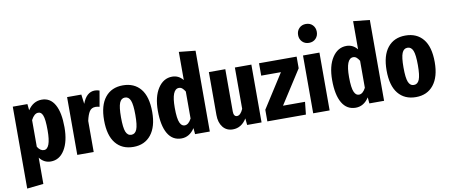

<svg xmlns="http://www.w3.org/2000/svg" viewBox="-83 -1161 4064 1736"><g transform="rotate(-10 1949.0 -293.0)"><path d="M313 -547.9Q391.1 -547.9 432.1 -475.3Q473.1 -402.8 473.1 -267.1Q473.1 -136.7 425.8 -59.8Q378.4 17.1 298.8 17.1Q236.3 17.1 195.8 -36.1V205.1L44.9 221.2V-530.8H179.2L185.1 -473.1Q234.4 -547.9 313 -547.9ZM254.9 -95.2Q317.9 -95.2 317.9 -265.1Q317.9 -316.9 314.2 -351.3Q310.5 -385.7 302.7 -404.1Q294.9 -422.4 285.2 -429.7Q275.4 -437 261.2 -437Q224.6 -437 195.8 -380.9V-136.2Q221.2 -95.2 254.9 -95.2Z M800.3 -545.9Q821.8 -545.9 842.8 -538.1L817.4 -393.1Q799.3 -398.9 780.8 -398.9Q743.7 -398.9 725.1 -370.4Q706.5 -341.8 694.3 -285.2V0H543.5V-530.8H674.3L685.5 -443.8Q723.1 -545.9 800.3 -545.9Z M1057.6 -547.9Q1161.6 -547.9 1220 -477.1Q1278.3 -406.2 1278.3 -265.1Q1278.3 -130.4 1219.7 -56.6Q1161.1 17.1 1057.6 17.1Q953.1 17.1 894.8 -54.7Q836.4 -126.5 836.4 -266.1Q836.4 -402.8 894.8 -475.3Q953.1 -547.9 1057.6 -547.9ZM991.7 -266.1Q991.7 -170.4 1007.3 -132.3Q1022.9 -94.2 1057.6 -94.2Q1092.3 -94.2 1107.9 -132.8Q1123.5 -171.4 1123.5 -265.1Q1123.5 -359.9 1107.9 -397.9Q1092.3 -436 1057.6 -436Q1022.9 -436 1007.3 -397.7Q991.7 -359.4 991.7 -266.1Z M1609.4 -757.8 1760.3 -742.2V0H1625L1620.1 -56.2Q1572.3 17.1 1498 17.1Q1416 17.1 1373 -56.4Q1330.1 -129.9 1330.1 -266.1Q1330.1 -395 1380.1 -471.4Q1430.2 -547.9 1510.3 -547.9Q1570.3 -547.9 1609.4 -499ZM1547.4 -94.2Q1582.5 -94.2 1609.4 -146V-394Q1595.7 -416 1582.8 -426.5Q1569.8 -437 1553.2 -437Q1485.4 -437 1485.4 -266.1Q1485.4 -215.3 1490 -180.7Q1494.6 -146 1503.4 -127.7Q1512.2 -109.4 1522.7 -101.8Q1533.2 -94.2 1547.4 -94.2Z M2235.4 -530.8V0H2103L2097.2 -61Q2048.8 17.1 1970.2 17.1Q1912.1 17.1 1878.7 -25.1Q1845.2 -67.4 1845.2 -136.2V-530.8H1996.1V-142.1Q1996.1 -119.6 2004.2 -107.4Q2012.2 -95.2 2027.3 -95.2Q2059.6 -95.2 2084 -150.9V-530.8Z M2650.9 -530.8V-423.8L2452.6 -115.2H2654.8L2642.6 0H2288.6V-106.9L2486.8 -417H2305.7V-530.8Z M2783.7 -807.1Q2822.3 -807.1 2845.9 -782.5Q2869.6 -757.8 2869.6 -720.2Q2869.6 -683.1 2845.7 -658.4Q2821.8 -633.8 2783.7 -633.8Q2746.1 -633.8 2721.9 -658.4Q2697.8 -683.1 2697.8 -720.2Q2697.8 -757.8 2721.9 -782.5Q2746.1 -807.1 2783.7 -807.1ZM2860.4 -530.8V0H2709.5V-530.8Z M3209.5 -757.8 3360.4 -742.2V0H3225.1L3220.2 -56.2Q3172.4 17.1 3098.1 17.1Q3016.1 17.1 2973.1 -56.4Q2930.2 -129.9 2930.2 -266.1Q2930.2 -395 2980.2 -471.4Q3030.3 -547.9 3110.4 -547.9Q3170.4 -547.9 3209.5 -499ZM3147.5 -94.2Q3182.6 -94.2 3209.5 -146V-394Q3195.8 -416 3182.9 -426.5Q3169.9 -437 3153.3 -437Q3085.4 -437 3085.4 -266.1Q3085.4 -215.3 3090.1 -180.7Q3094.7 -146 3103.5 -127.7Q3112.3 -109.4 3122.8 -101.8Q3133.3 -94.2 3147.5 -94.2Z M3651.4 -547.9Q3755.4 -547.9 3813.7 -477.1Q3872.1 -406.2 3872.1 -265.1Q3872.1 -130.4 3813.5 -56.6Q3754.9 17.1 3651.4 17.1Q3546.9 17.1 3488.5 -54.7Q3430.2 -126.5 3430.2 -266.1Q3430.2 -402.8 3488.5 -475.3Q3546.9 -547.9 3651.4 -547.9ZM3585.4 -266.1Q3585.4 -170.4 3601.1 -132.3Q3616.7 -94.2 3651.4 -94.2Q3686 -94.2 3701.7 -132.8Q3717.3 -171.4 3717.3 -265.1Q3717.3 -359.9 3701.7 -397.9Q3686 -436 3651.4 -436Q3616.7 -436 3601.1 -397.7Q3585.4 -359.4 3585.4 -266.1Z"/></g></svg>

Font: Fira Sans Compressed
Style: Bold
Weight: 700
Width: 1
Designer: Carrois Corporate & Edenspiekermann AG
Foundry: Carrois Corporate GbR & Edenspiekermann AG
Version: Version 4.203;PS 004.203;hotconv 1.0.88;makeotf.lib2.5.64775